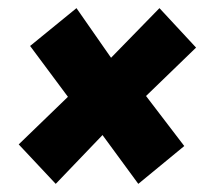

<svg xmlns="http://www.w3.org/2000/svg" viewBox="-20 -542 516 472"><path d="M372 -522 462 -425 339 -306 433 -183 320 -90 232 -210 117 -90 26 -187 147 -304 54 -429 168 -522 253 -400Z"/></svg>

Font: Fira Sans Condensed Black
Style: Italic
Weight: 900
Width: 3
Italic angle: -8°
Designer: Carrois Corporate & Edenspiekermann AG
Foundry: Carrois Corporate GbR & Edenspiekermann AG
Version: Version 4.203